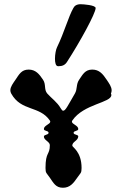

<svg xmlns="http://www.w3.org/2000/svg" viewBox="-20 -885 575 905"><path d="M248.8 -662.1C243.6 -652.2 239.1 -628.5 239.1 -608.1C239.1 -589.5 242.8 -573.6 252.8 -573.1C254.3 -573 255.7 -573 257.1 -573C273.2 -573 286.6 -578.4 295.8 -593.1C356.8 -687.1 430.8 -822.1 430.8 -847.1C430.8 -861.1 371.8 -865.1 359.8 -865.1C340.8 -865.1 330.8 -857.1 325.8 -847.1C302.8 -807.1 282.8 -732.1 248.8 -662.1ZM214.9 -201C214.9 -152.9 194.5 -171 194.5 -93C194.5 -68 199.5 -70 214.5 -48C232 -23 242.5 0 276.5 0C309.5 0 326 -21 344.5 -48C359.5 -70 364.5 -68 364.5 -93C364.5 -171 320.7 -190.9 320.7 -198.6C320.7 -217.3 347 -221 348.9 -241C350 -252 327 -248 326.9 -259C327 -270 349 -266 348.9 -277C348.9 -293.7 319 -299.5 319 -311.5C319 -313.2 319.6 -315 320.9 -317C374.3 -395.7 504.8 -400.1 504.8 -436.9C504.8 -439.4 504.2 -441.8 502.9 -444C505.2 -449.1 506.2 -454.1 506.2 -459C506.2 -475.9 494.4 -491.8 482.9 -509C464.9 -536 447.9 -557 414.9 -557C380.9 -557 370 -534 352.9 -509C337.9 -487 345.6 -465.6 332.9 -444C298.3 -384.8 289.1 -363.1 277.7 -363.1C274.2 -363.1 270.6 -366.9 265.9 -375C249.5 -403.9 222.3 -421.9 202.9 -444C186.5 -462.8 197.9 -487 182.9 -509C165 -536 147.9 -557 114.9 -557C80.9 -557 70 -534 52.9 -509C41.5 -492.2 28.8 -476 28.8 -459.5C28.8 -454.3 30.1 -449.2 32.9 -444C79.9 -359 166 -388 214.9 -317C216.3 -315 216.9 -313.2 216.9 -311.5C216.9 -299.5 186.9 -293.7 186.9 -277C187 -266 209 -270 208.9 -259C209 -248 187 -252 186.9 -241C186.9 -224.2 214.9 -217 214.9 -201Z"/></svg>

Font: Chromatic Etruscan
Style: Regular
Weight: 400
Version: Version 000.910